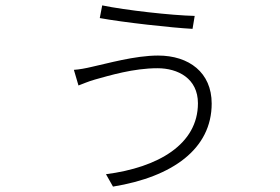

<svg xmlns="http://www.w3.org/2000/svg" viewBox="-20 -645 1040 712"><path d="M714 -262C714 -110 567 -24 373 1L399 47C620 11 765 -93 765 -261C765 -376 681 -439 566 -439C480 -439 376 -409 320 -397C299 -392 273 -387 254 -386L271 -328C285 -333 307 -343 332 -350C386 -365 475 -392 564 -392C640 -392 714 -354 714 -262ZM359 -625 350 -578C437 -562 618 -542 694 -538L702 -586C616 -588 446 -607 359 -625Z"/></svg>

Font: Source Han Sans SC Light
Style: Regular
Weight: 300
Designer: Ryoko NISHIZUKA (kana & ideographs); Paul D. Hunt (Latin, Greek & Cyrillic); Wenlong ZHANG (bopomofo); Sandoll Communica
Foundry: Adobe Systems Incorporated
Version: Version 1.004;PS 1.004;hotconv 1.0.82;makeotf.lib2.5.63406